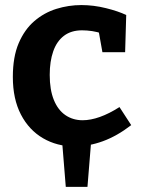

<svg xmlns="http://www.w3.org/2000/svg" viewBox="-20 -566 558 758"><path d="M340.7 -18.3 325.3 171.7H239.7L224.3 -18.3ZM274.3 12Q205.3 12 149.8 -20.3Q94.3 -52.7 62.5 -114Q30.7 -175.3 30.7 -262.3Q30.7 -341.3 53.7 -395.3Q76.7 -449.3 115.5 -482.7Q154.3 -516 202.5 -531Q250.7 -546 301.3 -546Q349.7 -546 398.5 -533.8Q447.3 -521.7 478.3 -506.7L474 -360H384.3L369.7 -442L380.7 -433.7Q365.3 -440 344 -443.2Q322.7 -446.3 304 -446.3Q261 -446.3 232.5 -424.7Q204 -403 190.2 -363.5Q176.3 -324 176.3 -270.3Q176.3 -211.7 192.5 -171.7Q208.7 -131.7 238.2 -111.5Q267.7 -91.3 306.3 -91.3Q337.7 -91.3 374.3 -104.3Q411 -117.3 451.7 -143.3L498 -72Q442.3 -29 386.2 -8.5Q330 12 274.3 12Z"/></svg>

Font: Bitter Thin
Style: Regular
Weight: 100
Designer: Sol Matas, and Bitter project Authors
Foundry: Sol Matas
Version: Version 2.002